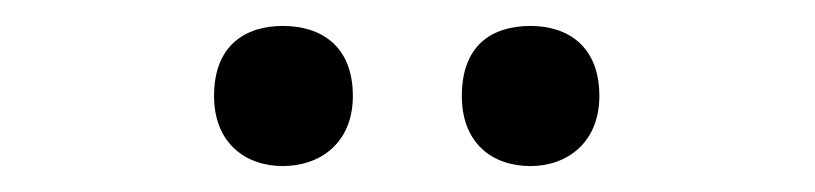

<svg xmlns="http://www.w3.org/2000/svg" viewBox="-20 -822 628 148"><path d="M145 -748C145 -712 169 -694 198 -694C227 -694 252 -712 252 -748C252 -787 227 -802 198 -802C169 -802 145 -787 145 -748ZM336 -748C336 -712 359 -694 389 -694C417 -694 442 -712 442 -748C442 -787 417 -802 389 -802C359 -802 336 -787 336 -748Z"/></svg>

Font: Noto Sans Malayalam UI Medium
Style: Regular
Weight: 500
Designer: Jelle Bosma - Monotype Design Team
Foundry: Monotype Imaging Inc.
Version: Version 2.104